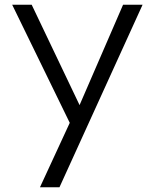

<svg xmlns="http://www.w3.org/2000/svg" viewBox="-20 -532 656 812"><path d="M149 260H231.5L583 -512H500.5L316.5 -87.5L114 -512H31.5L275 -12.5Z"/></svg>

Font: Spartan
Style: Regular
Weight: 400
Designer: Matt Bailey, Mirko Velimirovic
Foundry: Matt Bailey
Version: Version 1.003; ttfautohint (v1.8.3)